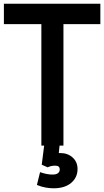

<svg xmlns="http://www.w3.org/2000/svg" viewBox="-20 -775 562 1035"><path d="M203 -645H1V-755H521V-645H322V10H301L297 50Q297 50 305 50Q345 50 371.5 74Q398 98 398 136Q398 182 363.5 211Q329 240 269 240Q249 240 226 236Q203 232 179 222L196 153Q232 166 263 166Q283 166 292.5 158.5Q302 151 302 139Q302 128 296 123Q290 118 277 118Q255 118 237 127L205 113L218 10H203Z"/></svg>

Font: BLUETTI 2.0 Medium
Style: Italic
Weight: 500
Designer: Stijn de Vries
Foundry: tokotype
Version: Version 2.005;October 31, 2023;FontCreator 14.0.0.2814 64-bi